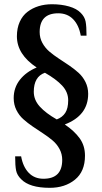

<svg xmlns="http://www.w3.org/2000/svg" viewBox="-20 -690 483 910"><path d="M215.8 200.2Q119.6 200.2 80.1 159.2Q61 140.6 56.4 118.4Q51.8 96.2 51.8 50.8H80.1Q88.9 100.6 116 128.9Q143.1 157.2 186 157.2Q274.9 157.2 274.9 67.9Q274.9 40 262.2 16.4Q249.5 -7.3 229.2 -24.4Q209 -41.5 184.3 -57.6Q159.7 -73.7 135.3 -90.3Q110.8 -106.9 90.6 -125Q70.3 -143.1 57.6 -168.7Q44.9 -194.3 44.9 -225.1Q44.9 -274.4 74.2 -311.8Q103.5 -349.1 153.8 -370.1Q60.1 -432.1 60.1 -518.1Q60.1 -556.6 73.5 -586.4Q86.9 -616.2 110.4 -634Q133.8 -651.9 163.1 -660.9Q192.4 -669.9 226.1 -669.9Q271 -669.9 307.4 -659.4Q343.8 -648.9 362.8 -628.9Q381.3 -610.4 385.7 -588.1Q390.1 -565.9 390.1 -521H362.8Q354 -570.8 326.7 -598.9Q299.3 -627 255.9 -627Q168 -627 168 -538.1Q168 -510.3 180.7 -486.8Q193.4 -463.4 213.6 -446Q233.9 -428.7 258.5 -412.6Q283.2 -396.5 307.6 -379.9Q332 -363.3 352.3 -345Q372.6 -326.7 385.3 -301Q397.9 -275.4 397.9 -245.1Q397.9 -142.6 287.1 -100.1Q332.5 -69.3 357.7 -34.4Q382.8 0.5 382.8 47.9Q382.8 123 335.2 161.6Q287.6 200.2 215.8 200.2ZM249 -124Q275.4 -133.8 289.3 -155Q303.2 -176.3 303.2 -214.8Q303.2 -253.4 274.7 -284.2Q246.1 -314.9 192.9 -345.2Q140.1 -326.7 140.1 -254.9Q140.1 -216.3 168.7 -184.8Q197.3 -153.3 249 -124Z"/></svg>

Font: El Messiri SemiBold
Style: Regular
Weight: 600
Designer: Mohamed Gaber
Foundry: Kief Type Foundry
Version: Version 2.007;PS 002.007;hotconv 1.0.88;makeotf.lib2.5.64775